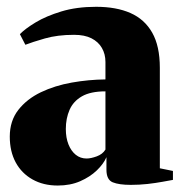

<svg xmlns="http://www.w3.org/2000/svg" viewBox="-20 -548 550 579"><path d="M154 11.5Q110.5 11.5 77.8 -7Q45 -25.5 27.2 -58.5Q9.5 -91.5 9.5 -136Q9.5 -183.5 35.2 -216.5Q61 -249.5 103.2 -269.8Q145.5 -290 196.5 -299Q247.5 -308 298 -308.5V-361Q298 -385 287.2 -403.5Q276.5 -422 255.8 -432.5Q235 -443 203.5 -443Q153.5 -443 115.2 -432Q77 -421 56.5 -413L40 -445Q56 -461.5 87.5 -480.5Q119 -499.5 165 -513.5Q211 -527.5 270 -527.5Q330.5 -527.5 373.2 -508.8Q416 -490 439 -449.5Q462 -409 462 -343.5V-40.5L501.5 -32.5V-5.5Q490.5 -3.5 470 0.2Q449.5 4 424.8 6.8Q400 9.5 374.5 9.5Q339 9.5 320 1.8Q301 -6 301 -36V-74Q292.5 -54 272 -34.2Q251.5 -14.5 221.8 -1.5Q192 11.5 154 11.5ZM241 -70Q254 -70 271.8 -76.5Q289.5 -83 298 -97V-272.5Q253 -272.5 227 -257.5Q201 -242.5 189.8 -216.8Q178.5 -191 178.5 -159Q178.5 -132.5 186.5 -112.5Q194.5 -92.5 208.5 -81.2Q222.5 -70 241 -70Z"/></svg>

Font: Merriweather 120pt Black
Style: Regular
Weight: 900
Designer: Eben Sorkin
Foundry: Eben Sorkin
Version: Version 2.100